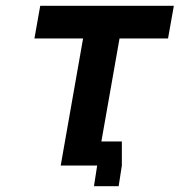

<svg xmlns="http://www.w3.org/2000/svg" viewBox="-20 -570 640 661"><path d="M266 -437.5H98.5L118.5 -550H578.5L558.5 -437.5H391.5L329 -83H399.5V0L388.5 71H303.5L314.5 0H189Z"/></svg>

Font: JuliaMono ExtraBold
Style: Italic
Weight: 800
Italic angle: -9°
Monospace: yes
Designer: cormullion
Foundry: corm
Version: Version 0.057; ttfautohint (v1.8.4)